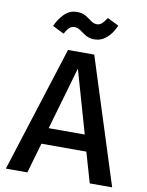

<svg xmlns="http://www.w3.org/2000/svg" viewBox="-97 -969 794 1038"><g transform="rotate(10 300.0 -450.5)"><path d="M421 -166H174.5L126.5 0H8.5L228 -690H372L592 0H469ZM198.5 -255.5H396.5L298 -600ZM357.5 -771Q330 -771 310.8 -782.8Q291.5 -794.5 275.5 -806.2Q259.5 -818 242 -818Q224.5 -818 212.8 -806.5Q201 -795 189 -772.5L126 -804Q143.5 -844 172.2 -872.5Q201 -901 241 -901Q270 -901 289.2 -889.2Q308.5 -877.5 323.8 -865.8Q339 -854 357 -854Q372.5 -854 384.5 -864.8Q396.5 -875.5 410 -897.5L473 -866.5Q453.5 -821.5 424 -796.2Q394.5 -771 357.5 -771Z"/></g></svg>

Font: Fira Code Light Medium
Style: Regular
Weight: 500
Monospace: yes
Version: Version 5.002